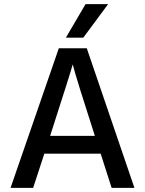

<svg xmlns="http://www.w3.org/2000/svg" viewBox="-20 -907 700 927"><path d="M382 -725H298L393 -887H502ZM140 0H31L264 -674H399L629 0H519L466 -165H194ZM331 -596Q324 -567 222 -251H438Q351 -520 331 -596Z"/></svg>

Font: Hind Colombo Medium
Style: Regular
Weight: 500
Designer: Jyotish Sonowal, Aditi Pimprikar
Foundry: Indian Type Foundry
Version: Version 1.000;PS 1.0;hotconv 1.0.86;makeotf.lib2.5.63406; tt